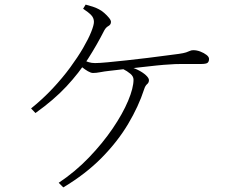

<svg xmlns="http://www.w3.org/2000/svg" viewBox="-20 -788 1040 834"><path d="M115 -317Q166 -358 209 -404Q252 -450 285 -495Q318 -540 341 -579.5Q364 -619 376 -649Q388 -679 388 -693Q388 -710 376 -722.5Q364 -735 341 -750L352 -768Q368 -764 383 -759Q398 -754 407 -749Q420 -743 432.5 -732Q445 -721 453.5 -710.5Q462 -700 462 -693Q462 -681 451 -675Q440 -669 433 -656Q401 -593 362 -532Q323 -471 268.5 -412.5Q214 -354 134 -297ZM327 -533Q352 -522 365 -518Q378 -514 393 -514Q411 -514 448 -517.5Q485 -521 531 -526Q577 -531 622 -536.5Q667 -542 703.5 -547Q740 -552 757 -554Q778 -557 788.5 -560.5Q799 -564 805 -567Q811 -570 820 -570Q835 -570 850.5 -564Q866 -558 877 -549.5Q888 -541 888 -532Q888 -521 882 -515.5Q876 -510 852 -510Q839 -510 815.5 -510Q792 -510 765.5 -510Q739 -510 716 -508Q694 -507 660 -503.5Q626 -500 587.5 -495.5Q549 -491 513.5 -487Q478 -483 453 -480Q434 -478 416 -474.5Q398 -471 384 -471Q375 -471 362 -478.5Q349 -486 336 -496.5Q323 -507 313 -516ZM255 26 235 6Q307 -42 366.5 -104Q426 -166 469.5 -230Q513 -294 536.5 -350Q560 -406 560 -442Q560 -456 546.5 -467.5Q533 -479 513 -489L527 -501Q555 -496 577.5 -485Q600 -474 613.5 -461.5Q627 -449 627 -440Q627 -429 619 -422.5Q611 -416 606 -400Q582 -326 536.5 -249.5Q491 -173 421.5 -102.5Q352 -32 255 26Z"/></svg>

Font: Source Han Serif JP VF
Style: Regular
Weight: 250
Designer: Ryoko NISHIZUKA 西塚涼子 (kana & ideographs); Frank Grießhammer (Latin, Greek & Cyrillic); Wenlong ZHANG 张文龙 (bopomofo); San
Foundry: Adobe
Version: Version 2.001;hotconv 1.1.0;makeotfexe 2.6.0